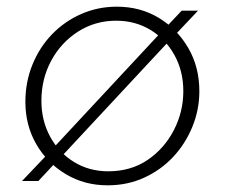

<svg xmlns="http://www.w3.org/2000/svg" viewBox="-20 -542 673 575"><path d="M163 -72 137 -96 460 -443 487 -420ZM502 -435 475 -458 524 -510H573ZM46 0 124 -82 149 -58 95 0ZM302 13Q233 13 177 -20.5Q121 -54 88.5 -110.5Q56 -167 56 -237Q56 -296 77 -348Q98 -400 135.5 -439Q173 -478 223 -500Q273 -522 330 -522Q400 -522 455.5 -488.5Q511 -455 544 -398Q577 -341 577 -269Q577 -213 556 -162Q535 -111 498.5 -72Q462 -33 412 -10Q362 13 302 13ZM304 -29Q372 -29 422 -63Q472 -97 500.5 -152Q529 -207 529 -269Q529 -329 502.5 -377Q476 -425 430.5 -452.5Q385 -480 328 -480Q265 -480 214 -447.5Q163 -415 133.5 -360.5Q104 -306 104 -240Q104 -181 130 -133Q156 -85 201.5 -57Q247 -29 304 -29Z"/></svg>

Font: MuseoModerno ExtraLight
Style: Italic
Weight: 250
Italic angle: -9°
Designer: Pablo Cosgaya, Héctor Gatti, Marcela Romero, and the Authors of The MuseoModerno Project.
Foundry: Omnibus-Type Team
Version: Version 1.003